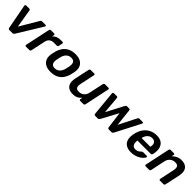

<svg xmlns="http://www.w3.org/2000/svg" viewBox="397 -1966 3412 3412"><g transform="rotate(45 2103.0 -260.0)"><path d="M185 0Q170 0 164 -7.5Q158 -15 156 -25L67 -493Q65 -506 72 -513Q79 -520 91 -520H167Q178 -520 184 -514Q190 -508 192 -497L249 -150L457 -501Q460 -507 467.5 -513.5Q475 -520 487 -520H574Q586 -520 590.5 -511Q595 -502 587 -489L302 -25Q295 -15 286.5 -7.5Q278 0 263 0Z M601 0Q591 0 585.5 -7Q580 -14 582 -24L682 -495Q684 -506 692.5 -513Q701 -520 711 -520H792Q802 -520 807.5 -513Q813 -506 811 -495L802 -454Q826 -486 863 -503Q900 -520 953 -520H1002Q1013 -520 1018 -513Q1023 -506 1021 -496L1006 -424Q1004 -414 995.5 -407Q987 -400 977 -400H899Q851 -400 818.5 -373.5Q786 -347 776 -299L717 -24Q715 -14 707 -7Q699 0 688 0Z M1224 10Q1148 10 1097.5 -18Q1047 -46 1025.5 -97Q1004 -148 1015 -216Q1018 -234 1023.5 -260Q1029 -286 1034 -304Q1052 -373 1089.5 -423.5Q1127 -474 1185.5 -502Q1244 -530 1324 -530Q1400 -530 1450.5 -502Q1501 -474 1523 -423.5Q1545 -373 1534 -304Q1530 -286 1525 -260Q1520 -234 1515 -216Q1497 -148 1460.5 -97Q1424 -46 1365.5 -18Q1307 10 1224 10ZM1234 -89Q1288 -89 1325.5 -122.5Q1363 -156 1380 -221Q1384 -236 1389 -260Q1394 -284 1397 -299Q1408 -364 1388 -397.5Q1368 -431 1314 -431Q1261 -431 1223 -397.5Q1185 -364 1169 -299Q1165 -284 1159.5 -260Q1154 -236 1152 -221Q1141 -156 1160.5 -122.5Q1180 -89 1234 -89Z M1782 10Q1717 10 1676 -17.5Q1635 -45 1621.5 -95.5Q1608 -146 1622 -215L1682 -496Q1684 -506 1692.5 -513Q1701 -520 1711 -520H1799Q1809 -520 1814 -513Q1819 -506 1817 -496L1759 -221Q1750 -180 1753.5 -152.5Q1757 -125 1776 -111Q1795 -97 1835 -97Q1889 -97 1929 -130Q1969 -163 1981 -221L2040 -496Q2042 -506 2050.5 -513Q2059 -520 2069 -520H2156Q2167 -520 2172 -513Q2177 -506 2175 -496L2075 -24Q2073 -14 2065 -7Q2057 0 2046 0H1965Q1955 0 1949.5 -7Q1944 -14 1946 -24L1954 -65Q1932 -42 1909 -25Q1886 -8 1856 1Q1826 10 1782 10Z M2342 0Q2328 0 2322 -7Q2316 -14 2315 -25L2270 -493Q2269 -504 2276 -512Q2283 -520 2296 -520H2366Q2378 -520 2383.5 -514.5Q2389 -509 2390 -501L2419 -170L2591 -498Q2595 -505 2603 -512.5Q2611 -520 2624 -520H2676Q2690 -520 2695 -512.5Q2700 -505 2701 -498L2737 -170L2905 -501Q2908 -507 2915 -513.5Q2922 -520 2934 -520H3015Q3029 -520 3031.5 -511Q3034 -502 3029 -491L2788 -25Q2782 -14 2773.5 -7Q2765 0 2751 0H2685Q2671 0 2664.5 -7Q2658 -14 2656 -25L2615 -341L2445 -25Q2439 -14 2430 -7Q2421 0 2407 0Z M3246 10Q3173 10 3124.5 -19Q3076 -48 3057.5 -103Q3039 -158 3052 -236Q3054 -246 3057 -261.5Q3060 -277 3063 -286Q3083 -362 3125 -416.5Q3167 -471 3227.5 -500.5Q3288 -530 3361 -530Q3442 -530 3489 -496.5Q3536 -463 3551.5 -403.5Q3567 -344 3552 -266L3547 -245Q3545 -235 3536.5 -228Q3528 -221 3517 -221H3185Q3185 -221 3184.5 -218Q3184 -215 3183 -213Q3178 -178 3184 -148.5Q3190 -119 3210.5 -101Q3231 -83 3265 -83Q3293 -83 3314 -91.5Q3335 -100 3348.5 -111Q3362 -122 3369 -129Q3381 -141 3387 -143.5Q3393 -146 3404 -146H3491Q3500 -146 3505 -140Q3510 -134 3508 -125Q3503 -109 3483 -86Q3463 -63 3429 -41Q3395 -19 3348.5 -4.5Q3302 10 3246 10ZM3203 -305H3424L3425 -308Q3435 -347 3427.5 -376.5Q3420 -406 3398.5 -422.5Q3377 -439 3342 -439Q3307 -439 3279 -422.5Q3251 -406 3232 -376.5Q3213 -347 3204 -308Z M3610 0Q3600 0 3594.5 -7Q3589 -14 3591 -24L3691 -496Q3693 -506 3701.5 -513Q3710 -520 3720 -520H3802Q3812 -520 3817 -513Q3822 -506 3820 -496L3811 -455Q3843 -487 3886.5 -508.5Q3930 -530 3985 -530Q4053 -530 4094 -502.5Q4135 -475 4148.5 -425Q4162 -375 4147 -305L4087 -24Q4085 -14 4077 -7Q4069 0 4058 0H3970Q3960 0 3954.5 -7Q3949 -14 3951 -24L4009 -299Q4022 -360 4006.5 -391.5Q3991 -423 3933 -423Q3876 -423 3836.5 -390Q3797 -357 3784 -299L3726 -24Q3724 -14 3716 -7Q3708 0 3698 0Z"/></g></svg>

Font: Rubik Light Medium
Style: Italic
Weight: 500
Italic angle: -12°
Version: Version 2.104